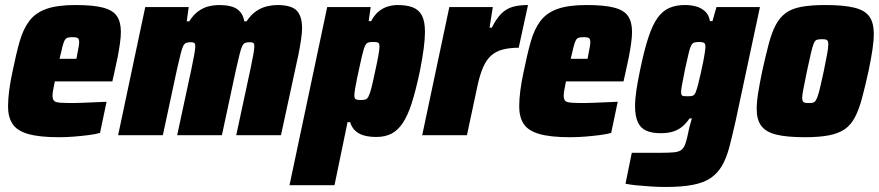

<svg xmlns="http://www.w3.org/2000/svg" viewBox="-20 -538 3498 764"><path d="M215 8Q136 8 91.5 -5Q47 -18 29.5 -45.5Q12 -73 12 -114Q12 -143 16.5 -178Q21 -213 30 -254Q44 -323 58 -372.5Q72 -422 96.5 -454.5Q121 -487 164.5 -502.5Q208 -518 280 -518Q351 -518 390.5 -507.5Q430 -497 445.5 -473.5Q461 -450 461 -411Q461 -392 457.5 -366.5Q454 -341 448.5 -312.5Q443 -284 436 -254L427 -214H198Q195 -198 192 -182.5Q189 -167 189 -158Q189 -144 194.5 -137.5Q200 -131 218 -129.5Q236 -128 272 -128Q285 -128 307.5 -129Q330 -130 355.5 -131Q381 -132 404 -133L378 -9Q360 -4 333 -0.5Q306 3 275.5 5.5Q245 8 215 8ZM217 -304H284L287 -320Q291 -340 293 -351.5Q295 -363 295 -371Q295 -380 292 -384Q289 -388 283 -389Q277 -390 268 -390Q256 -390 249 -388Q242 -386 237.5 -378Q233 -370 228.5 -352.5Q224 -335 217 -304Z M450 0 558 -510H731L723 -453H733Q750 -480 770 -494Q790 -508 811 -513Q832 -518 850 -518Q901 -518 924 -501.5Q947 -485 952 -453H961Q979 -480 1000 -494Q1021 -508 1043 -513Q1065 -518 1083 -518Q1140 -518 1161 -495.5Q1182 -473 1182 -426Q1182 -408 1178 -381Q1174 -354 1168 -323L1098 0H920L977 -265Q984 -299 988 -321Q992 -343 992 -353Q992 -365 987.5 -367.5Q983 -370 974 -370Q963 -370 956 -367.5Q949 -365 944 -355Q939 -345 933.5 -322.5Q928 -300 919 -261L863 0H685L742 -265Q749 -299 753 -321Q757 -343 757 -353Q757 -365 752.5 -367.5Q748 -370 739 -370Q728 -370 721 -367.5Q714 -365 709 -355Q704 -345 698.5 -322.5Q693 -300 684 -261L628 0Z M1132 199 1282 -510H1455L1447 -454H1457Q1470 -479 1487.5 -493Q1505 -507 1524.5 -512.5Q1544 -518 1562 -518Q1599 -518 1623 -508.5Q1647 -499 1659 -476Q1671 -453 1671 -411Q1671 -383 1666 -345Q1661 -307 1651 -256Q1635 -180 1619 -129.5Q1603 -79 1583 -49Q1563 -19 1537.5 -6Q1512 7 1478 7Q1451 7 1430 1.5Q1409 -4 1394.5 -17Q1380 -30 1373 -52H1363L1311 199ZM1415 -140Q1427 -140 1434 -142Q1441 -144 1446.5 -154.5Q1452 -165 1458 -188.5Q1464 -212 1473 -255Q1482 -296 1486 -319Q1490 -342 1490 -353Q1490 -362 1487.5 -365.5Q1485 -369 1479.5 -370Q1474 -371 1464 -371Q1454 -371 1447.5 -369.5Q1441 -368 1436.5 -362.5Q1432 -357 1428 -344Q1425 -335 1420.5 -316Q1416 -297 1411 -273.5Q1406 -250 1401 -227Q1396 -204 1393 -185.5Q1390 -167 1390 -159Q1390 -146 1396 -143Q1402 -140 1415 -140Z M1660 0 1768 -510H1941L1928 -428H1937Q1955 -464 1974.5 -483.5Q1994 -503 2019.5 -510.5Q2045 -518 2081 -518L2044 -348Q2008 -348 1981 -341Q1954 -334 1935 -317.5Q1916 -301 1902.5 -270.5Q1889 -240 1879 -192L1838 0Z M2249 8Q2170 8 2125.5 -5Q2081 -18 2063.5 -45.5Q2046 -73 2046 -114Q2046 -143 2050.5 -178Q2055 -213 2064 -254Q2078 -323 2092 -372.5Q2106 -422 2130.5 -454.5Q2155 -487 2198.5 -502.5Q2242 -518 2314 -518Q2385 -518 2424.5 -507.5Q2464 -497 2479.5 -473.5Q2495 -450 2495 -411Q2495 -392 2491.5 -366.5Q2488 -341 2482.5 -312.5Q2477 -284 2470 -254L2461 -214H2232Q2229 -198 2226 -182.5Q2223 -167 2223 -158Q2223 -144 2228.5 -137.5Q2234 -131 2252 -129.5Q2270 -128 2306 -128Q2319 -128 2341.5 -129Q2364 -130 2389.5 -131Q2415 -132 2438 -133L2412 -9Q2394 -4 2367 -0.5Q2340 3 2309.5 5.5Q2279 8 2249 8ZM2251 -304H2318L2321 -320Q2325 -340 2327 -351.5Q2329 -363 2329 -371Q2329 -380 2326 -384Q2323 -388 2317 -389Q2311 -390 2302 -390Q2290 -390 2283 -388Q2276 -386 2271.5 -378Q2267 -370 2262.5 -352.5Q2258 -335 2251 -304Z M2628 206Q2600 206 2570 204Q2540 202 2513.5 199.5Q2487 197 2469 193L2494 70Q2514 70 2532.5 70Q2551 70 2570.5 70Q2590 70 2609 70Q2643 70 2662.5 68Q2682 66 2692 58Q2702 50 2708 32Q2714 14 2720 -17Q2723 -32 2727 -45Q2731 -58 2733 -67H2724Q2709 -45 2692 -32Q2675 -19 2655 -13.5Q2635 -8 2609 -8Q2574 -8 2551.5 -18Q2529 -28 2518 -52Q2507 -76 2507 -116Q2507 -144 2512.5 -180.5Q2518 -217 2528 -264Q2544 -341 2560.5 -390.5Q2577 -440 2597 -467.5Q2617 -495 2643.5 -506.5Q2670 -518 2706 -518Q2729 -518 2749.5 -512.5Q2770 -507 2785.5 -493Q2801 -479 2805 -454H2815L2831 -510H3004L2907 -56Q2894 2 2882.5 46Q2871 90 2853.5 120.5Q2836 151 2808.5 170Q2781 189 2737 197.5Q2693 206 2628 206ZM2716 -155Q2726 -155 2732.5 -156Q2739 -157 2743.5 -162.5Q2748 -168 2751 -179Q2754 -187 2758.5 -204.5Q2763 -222 2768 -244.5Q2773 -267 2777.5 -289Q2782 -311 2784.5 -328.5Q2787 -346 2787 -352Q2787 -365 2780.5 -368Q2774 -371 2762 -371Q2749 -371 2742 -368.5Q2735 -366 2730 -356.5Q2725 -347 2720 -325Q2715 -303 2706 -263Q2699 -228 2694.5 -204Q2690 -180 2690 -172Q2690 -164 2692.5 -160Q2695 -156 2701 -155.5Q2707 -155 2716 -155Z M3183 8Q3110 8 3068.5 -2.5Q3027 -13 3009 -37.5Q2991 -62 2991 -104Q2991 -132 2997 -169.5Q3003 -207 3013 -255Q3027 -318 3039 -363.5Q3051 -409 3067 -439Q3083 -469 3107 -486.5Q3131 -504 3169.5 -511Q3208 -518 3264 -518Q3337 -518 3379.5 -507.5Q3422 -497 3439.5 -472Q3457 -447 3457 -404Q3457 -376 3451.5 -339.5Q3446 -303 3436 -255Q3422 -192 3410 -147Q3398 -102 3382 -71.5Q3366 -41 3341.5 -24Q3317 -7 3278.5 0.5Q3240 8 3183 8ZM3198 -128Q3208 -128 3214.5 -129.5Q3221 -131 3225.5 -137.5Q3230 -144 3234.5 -157.5Q3239 -171 3244.5 -195Q3250 -219 3258 -255Q3267 -299 3271.5 -324Q3276 -349 3276 -362Q3276 -372 3273 -376Q3270 -380 3264.5 -381Q3259 -382 3250 -382Q3237 -382 3230 -379.5Q3223 -377 3218 -365Q3213 -353 3207 -327Q3201 -301 3191 -255Q3182 -210 3177 -185Q3172 -160 3172 -148Q3172 -139 3175 -134.5Q3178 -130 3183.5 -129Q3189 -128 3198 -128Z"/></svg>

Font: Saira SemiCondensed Black
Style: Italic
Weight: 900
Width: 4
Italic angle: -12°
Designer: Hector Gatti with collaboration of the Omnibus-Type team
Foundry: Omnibus-Type
Version: Version 1.101